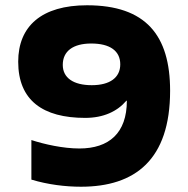

<svg xmlns="http://www.w3.org/2000/svg" viewBox="-20 -699 714 728"><path d="M287 9C492 9 625 -93 625 -355C625 -565 533 -679 310 -679C138 -679 49 -600 49 -465C49 -318 143 -252 303 -252C373 -252 425 -277 459 -317H461C461 -194 393 -136 281 -136C219 -136 148 -152 99 -168V-18C162 1 228 9 287 9ZM218 -453C218 -505 257 -534 326 -534C397 -534 436 -506 436 -455C436 -405 397 -376 328 -376C258 -376 218 -404 218 -453Z"/></svg>

Font: LT Wave Text Black
Style: Regular
Weight: 900
Designer: Daniel Lyons
Version: Version 2.5 (Glyphs App)